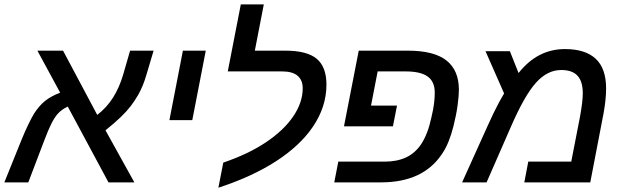

<svg xmlns="http://www.w3.org/2000/svg" viewBox="-38 -833 2846 877"><path d="M163.6 -189.9 91.3 0H-18.1L61.5 -197.3Q77.6 -236.3 91.6 -265.1Q105.5 -293.9 117.2 -313.5Q140.6 -350.1 168 -372.1Q195.3 -394 236.8 -409.7L132.8 -601.6H250L406.2 -308.1Q449.7 -341.8 478.5 -387.5Q507.3 -433.1 524.9 -493.2L556.2 -601.6H663.6L630.9 -491.7Q616.2 -440.4 593.3 -399.9Q577.6 -372.6 559.1 -348.4Q540.5 -324.2 513.2 -297.9Q485.8 -271.5 443.8 -237.8L575.7 0H457.5L271.5 -346.2Q243.2 -333 224.6 -312Q210 -294.9 195.8 -266.4Q181.6 -237.8 163.6 -189.9Z M901.9 -601.6 840.3 -284.2H735.8L797.4 -601.6Z M1344.7 -429.7Q1344.7 -466.8 1321.5 -486.8Q1298.3 -506.8 1251 -506.8H1002.4L1062 -813H1167L1126 -601.6H1265.6Q1364.3 -601.6 1408.7 -564.5Q1453.1 -527.3 1453.1 -446.3Q1453.1 -345.2 1391.1 -253.9Q1332.5 -167.5 1222.7 -96.4Q1112.8 -25.4 959.5 24.4L981.9 -90.3Q1095.7 -128.9 1176.8 -183.1Q1258.3 -237.8 1301.5 -301.5Q1344.7 -365.2 1344.7 -429.7Z M1947.8 -410.2Q1947.8 -460.4 1915.3 -483.6Q1882.8 -506.8 1814.9 -506.8H1687L1656.7 -350.6H1775.4L1756.8 -255.9H1533.2L1600.6 -601.6H1825.2Q1944.8 -601.6 2001.5 -556.6Q2058.1 -511.7 2058.1 -422.9Q2058.1 -396.5 2052.2 -352.5Q2046.4 -308.6 2033.2 -256.3Q2024.4 -220.7 2011 -187Q1997.6 -153.3 1979 -127Q1892.6 0 1702.6 0H1488.8L1507.3 -94.7H1718.8Q1775.4 -94.7 1816.7 -114Q1857.9 -133.3 1885.3 -173.8Q1900.9 -197.3 1912.6 -227.8Q1924.3 -258.3 1932.1 -294.9L1939.9 -331.1Q1947.8 -372.1 1947.8 -410.2Z M2542.5 -608.9Q2635.3 -608.9 2682.9 -564.7Q2730.5 -520.5 2730.5 -429.2Q2730.5 -403.8 2727.5 -375Q2724.6 -346.2 2718.8 -314.9L2658.2 0H2356.9L2375 -94.7H2571.3L2610.8 -297.4Q2624 -369.1 2624 -406.7Q2624 -460.9 2599.9 -487.1Q2575.7 -513.2 2525.4 -513.2Q2462.4 -513.2 2410.6 -455.6Q2357.4 -397 2293.5 -249L2184.6 0H2072.8L2189.9 -259.3Q2203.1 -289.1 2216.6 -316.7Q2230 -344.2 2242.4 -367.4Q2254.9 -390.6 2264.6 -406.2L2179.7 -599.1H2291L2330.6 -499.5Q2375 -555.2 2427.7 -582Q2480.5 -608.9 2542.5 -608.9Z"/></svg>

Font: Arimo Medium
Style: Italic
Weight: 500
Italic angle: -12°
Designer: Steve Matteson
Foundry: Monotype Imaging Inc.
Version: Version 1.33